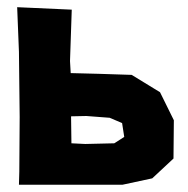

<svg xmlns="http://www.w3.org/2000/svg" viewBox="-20 -510 517 529"><path d="M176.8 -115.2 175.8 -189.5 217.8 -190.4 282.2 -185.5 316.4 -170.9 322.3 -132.8 294.9 -115.2 214.8 -113.3ZM27.3 -490.2 32.2 -367.2 34.2 -187.5 33.2 -37.1 32.2 -1H111.3H164.1H317.4L399.4 -18.6L458 -73.2L459 -178.7L420.9 -255.9L342.8 -303.7L252.9 -306.6L174.8 -308.6L172.9 -341.8L177.7 -483.4Z"/></svg>

Font: MaokenAssortedSans-Lite
Style: Lite
Weight: 400
Version: Version 1.400